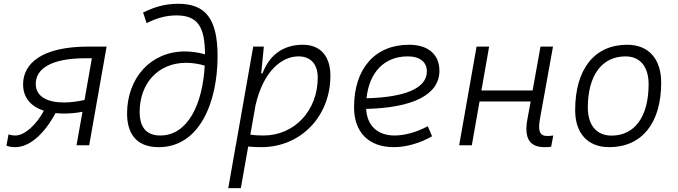

<svg xmlns="http://www.w3.org/2000/svg" viewBox="-20 -762 3556 1007"><path d="M319.8 -166.5C351.1 -167 380.4 -169.4 412.6 -175.8L381.3 0H447.8L539.1 -517.6H442.9C199.2 -517.6 101.1 -429.2 101.1 -319.3C101.1 -248.5 143.1 -203.1 210 -181.2C171.4 -108.4 109.9 -51.3 60.1 -51.3C42.5 -51.3 28.8 -55.7 24.9 -57.6L13.7 1.5C24.9 6.8 39.1 9.8 60.1 9.8C137.7 9.8 215.3 -64 271 -168.9C286.6 -167 302.7 -166.5 319.8 -166.5ZM423.3 -237.8C387.7 -229.5 352.5 -225.1 319.8 -224.6C233.9 -223.6 167.5 -252 167.5 -322.3C167.5 -397.5 241.2 -456.5 429.2 -456.5H461.9Z M812.5 9.8C1027.8 9.8 1121.1 -227.5 1121.1 -467.3C1121.1 -666.5 1056.2 -742.2 914.1 -742.2C838.9 -742.2 781.2 -721.2 730.5 -696.3L749 -640.6C796.9 -664.6 846.7 -681.2 905.3 -681.2C1022 -681.2 1054.2 -615.2 1055.2 -477.1C1019 -487.3 983.9 -492.2 950.2 -492.2C770.5 -492.2 647.5 -353.5 646.5 -168.5C646 -64.9 691.9 9.8 812.5 9.8ZM1053.7 -418C1043 -214.8 964.4 -51.3 820.8 -51.3C745.6 -51.3 712.4 -96.7 712.4 -176.3C712.9 -322.3 807.1 -432.6 956.5 -432.6C987.3 -432.6 1020 -427.7 1053.7 -418Z M1243.2 224.6 1281.7 6.8C1304.7 8.8 1328.1 9.8 1351.1 9.8C1557.1 9.8 1712.9 -151.4 1712.9 -364.7C1712.9 -468.3 1659.7 -527.3 1568.4 -527.3C1460.9 -527.3 1390.6 -468.8 1356.9 -377H1349.6L1350.6 -381.8L1363.8 -517.6H1308.1L1217.3 -2L1216.3 -0.5C1216.3 -0.5 1216.8 -0.5 1216.8 -0.5L1177.2 224.6ZM1293 -55.7 1319.8 -208C1360.4 -389.2 1458 -466.3 1545.4 -466.3C1609.4 -466.3 1646.5 -425.8 1646.5 -355C1646.5 -181.6 1523.9 -51.3 1361.8 -51.3C1335.4 -51.3 1312 -52.7 1293 -55.7Z M2049.8 -51.3C1960.4 -51.3 1904.8 -103 1900.4 -190.9C2142.1 -196.3 2284.7 -263.7 2284.7 -390.6C2284.7 -476.6 2225.6 -527.3 2125.5 -527.3C1946.8 -527.3 1836.9 -402.3 1836.9 -199.7C1836.9 -67.9 1914.1 9.8 2045.4 9.8C2109.9 9.8 2184.1 -11.2 2246.1 -47.4L2223.6 -100.1C2167 -69.3 2103 -51.3 2049.8 -51.3ZM1902.3 -246.6C1916.5 -383.8 1996.6 -466.3 2118.2 -466.3C2182.1 -466.3 2218.8 -436.5 2218.8 -387.7C2218.8 -298.8 2105 -252 1902.3 -246.6Z M2388.2 0H2454.6L2495.1 -230H2763.2L2746.1 -136.7C2727.5 -35.2 2758.8 9.8 2836.4 9.8C2849.1 9.8 2860.4 9.3 2870.6 7.8L2881.8 -51.3C2871.1 -49.8 2860.8 -48.8 2850.6 -48.8C2809.1 -48.8 2800.8 -76.2 2812.5 -141.6L2880.4 -517.6H2814.9L2773.4 -287.6H2504.9L2545.4 -517.6H2479.5Z M3174.8 9.8C3346.2 9.8 3447.8 -115.7 3447.8 -328.6C3447.8 -453.6 3381.3 -527.3 3269.5 -527.3C3098.1 -527.3 2996.6 -399.9 2996.6 -184.1C2996.6 -62.5 3063 9.8 3174.8 9.8ZM3187.5 -50.8C3108.9 -50.8 3063 -105.5 3063 -197.3C3063 -366.2 3136.7 -466.3 3260.7 -466.3C3337.4 -466.3 3381.8 -412.1 3381.8 -320.3C3381.8 -150.9 3309.6 -50.8 3187.5 -50.8Z"/></svg>

Font: Cascadia Mono NF Light
Style: Italic
Weight: 300
Italic angle: -10°
Monospace: yes
Designer: Aaron Bell
Foundry: Saja Typeworks
Version: Version 2404.023